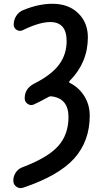

<svg xmlns="http://www.w3.org/2000/svg" viewBox="-20 -760 540 1006"><path d="M100.6 115.2Q231.4 65.4 285.2 4.9Q338.9 -55.7 338.9 -146.5Q338.9 -243.2 252 -254.9Q240.2 -256.8 230.5 -250Q201.2 -233.4 158.2 -212.9Q141.6 -205.1 125.5 -215.3Q109.4 -225.6 109.4 -245.1Q109.4 -295.9 158.2 -321.3Q249 -367.2 289.1 -420.9Q329.1 -474.6 329.1 -544.9Q329.1 -644.5 243.2 -644.5Q186.5 -644.5 98.6 -601.6Q83 -593.8 67.4 -603.5Q51.8 -613.3 51.8 -630.9Q51.8 -656.2 65.4 -677.2Q79.1 -698.2 101.6 -707Q181.6 -740.2 254.9 -740.2Q338.9 -740.2 389.6 -690.9Q440.4 -641.6 440.4 -564.5Q440.4 -432.6 345.7 -336.9Q337.9 -329.1 346.7 -325.2Q394.5 -300.8 422.4 -255.4Q450.2 -210 450.2 -154.3Q450.2 -20.5 368.7 70.3Q287.1 161.1 100.6 223.6Q82 229.5 65.9 218.3Q49.8 207 49.8 186.5Q49.8 162.1 63.5 142.6Q77.1 123 100.6 115.2Z"/></svg>

Font: Rounded-X Mgen+ 1m medium
Style: Regular
Weight: 500
Designer: [Source Han Sans]
Ryoko NISHIZUKA  (kana & ideographs); Paul D. Hunt (Latin, Greek & Cyrillic); Wenlong ZHANG  (bopomofo
Version: Version 1.059.20150602